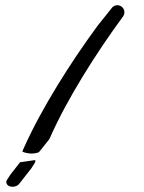

<svg xmlns="http://www.w3.org/2000/svg" viewBox="-20 -786 543 725"><path d="M438.9 -761.1C427 -769.8 410.4 -767.2 401.7 -755.4C401.1 -754.6 400.6 -753.9 400.1 -753.1C399.5 -752.5 398.9 -752 398.4 -751.3C397.9 -750.5 397.3 -749.8 396.8 -749C396.2 -748.4 395.6 -747.9 395.1 -747.2C394.6 -746.4 394.1 -745.7 393.5 -744.9C393 -744.3 392.4 -743.8 391.9 -743.1C391.3 -742.4 390.8 -741.6 390.2 -740.8C389.7 -740.2 389.1 -739.7 388.6 -739C388.1 -738.3 387.5 -737.5 387 -736.8C386.4 -736.1 385.8 -735.6 385.3 -734.9C384.8 -734.2 384.3 -733.4 383.7 -732.7C383.2 -732 382.6 -731.5 382.1 -730.8C381.5 -730.1 381 -729.3 380.4 -728.6C379.9 -728 379.3 -727.4 378.8 -726.7C378.2 -726 377.7 -725.2 377.2 -724.5C376.6 -723.9 376 -723.3 375.5 -722.7C375 -721.9 374.4 -721.1 373.9 -720.4C373.3 -719.8 372.7 -719.2 372.2 -718.6C371.7 -717.8 371.2 -717.1 370.6 -716.3C370.1 -715.7 369.5 -715.2 369 -714.5C368.4 -713.7 367.9 -713 367.3 -712.2C366.8 -711.6 366.2 -711.1 365.7 -710.4C365.2 -709.6 364.6 -708.9 364.1 -708.1C363.5 -707.5 362.9 -707 362.4 -706.3C361.9 -705.5 361.4 -704.8 360.8 -704C360.3 -703.4 359.7 -702.9 359.2 -702.2C358.6 -701.5 358.1 -700.7 357.5 -699.9C357 -699.3 356.4 -698.8 355.9 -698.1C355.3 -697.4 354.8 -696.6 354.3 -695.9C353.7 -695.2 353.1 -694.7 352.6 -694C352.1 -693.3 351.5 -692.5 351 -691.8C350.4 -691.1 349.8 -690.6 349.3 -689.9C295.2 -616.1 244 -540.3 196.1 -462.2C148.4 -384 103.8 -303.6 66.3 -219V-219C65.5 -217.1 64.9 -215.2 64.6 -213.2C81.8 -206 105.8 -203 126.8 -211.1C127.6 -212 128.5 -213 129.2 -214.2C130.5 -215.4 131.5 -216.8 132.5 -218.3C133.7 -219.5 134.8 -220.9 135.8 -222.3C137 -223.6 138.1 -224.9 139.1 -226.4C140.3 -227.7 141.4 -229 142.3 -230.5C143.5 -231.8 144.6 -233.1 145.6 -234.6C146.8 -235.9 147.9 -237.2 148.9 -238.7C150.1 -239.9 151.2 -241.3 152.1 -242.8C153.4 -244 154.5 -245.4 155.4 -246.9C156.6 -248.1 157.7 -249.5 158.7 -251C159.9 -252.2 161 -253.6 162 -255.1C164.1 -257.3 166 -259.9 167.3 -262.9L167.4 -263C203.4 -344.4 247.1 -423.1 293.9 -499.8C340.9 -576.5 391.4 -651.3 444.6 -723.8L444.6 -723.9L444.6 -723.9C453.3 -735.7 450.8 -752.4 438.9 -761.1ZM55.8 -173.3C55.6 -173.1 55.4 -172.8 55.2 -172.6L54.8 -172C54 -171.1 53.2 -170.1 52.5 -169.1L52.1 -168.5C51.3 -167.6 50.4 -166.7 49.8 -165.7L49.4 -165C48.5 -164.1 47.7 -163.2 47.1 -162.2L46.6 -161.5C45.8 -160.6 45 -159.7 44.3 -158.7L43.9 -158.1C43.1 -157.2 42.3 -156.3 41.6 -155.2L41.2 -154.6C40.4 -153.7 39.6 -152.8 38.9 -151.8L38.5 -151.1C37.7 -150.2 36.9 -149.3 36.2 -148.3L35.8 -147.7C34.9 -146.8 34.1 -145.8 33.5 -144.8L33.1 -144.2C32.2 -143.3 31.4 -142.4 30.8 -141.4L30.3 -140.7C29.5 -139.8 28.7 -138.9 28 -137.9L27.6 -137.3C26.8 -136.3 26 -135.4 25.3 -134.4L24.9 -133.8C24.1 -132.9 23.3 -132 22.6 -131L22.2 -130.3C21.4 -129.4 20.6 -128.5 19.9 -127.5L19.4 -126.7L6.6 -107.1L6.6 -107.1C0 -97 5.3 -85.8 18.3 -82C31.3 -78.3 47.2 -83.4 53.8 -93.5L54 -93.8L54.2 -94.1C55.1 -95 55.9 -96 56.5 -97L56.7 -97.3L56.9 -97.6C57.8 -98.5 58.6 -99.4 59.2 -100.4L59.4 -100.7L59.7 -101.1C60.5 -102 61.3 -102.9 62 -103.9L62.1 -104.2L62.4 -104.5C63.2 -105.5 64 -106.4 64.7 -107.4L64.9 -107.7L65.1 -108C65.9 -108.9 66.7 -109.8 67.4 -110.9L67.6 -111.1L67.8 -111.5C68.6 -112.4 69.5 -113.3 70.1 -114.3L70.3 -114.6L70.5 -115C71.4 -115.9 72.2 -116.8 72.8 -117.8L73 -118.1L73.2 -118.4C74.1 -119.3 74.9 -120.3 75.5 -121.3L75.7 -121.6L76 -121.9C76.8 -122.8 77.6 -123.7 78.3 -124.7L78.4 -125L78.7 -125.4C79.5 -126.3 80.3 -127.2 81 -128.2L81.2 -128.5L81.4 -128.8C82.2 -129.8 83 -130.7 83.7 -131.7L83.9 -132L84.1 -132.3C84.9 -133.2 85.8 -134.1 86.4 -135.2L86.6 -135.4L86.8 -135.8C87.7 -136.7 88.5 -137.6 89.1 -138.6L89.3 -138.9L89.5 -139.3C90.4 -140.2 91.2 -141.1 91.8 -142.1L92 -142.4L92.3 -142.7C93.1 -143.6 93.9 -144.6 94.6 -145.6L94.7 -145.9L95 -146.2C95.8 -147.1 96.6 -148 97.3 -149L97.5 -149.3L110.6 -169.5C113.2 -173.5 113.9 -177.8 112.9 -181.6C93.8 -179 74.8 -176.3 55.8 -173.3Z"/></svg>

Font: Ambarawa
Style: Script
Weight: 500
Foundry: Ekosamp
Version: Version 1.001;